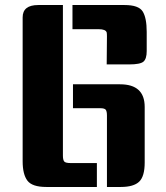

<svg xmlns="http://www.w3.org/2000/svg" viewBox="-20 -743 659 763"><path d="M230 -723V-125Q230 -108 235 -101.5Q240 -95 261 -95H365V0H164Q108 0 89 -25Q70 -50 70 -102V-674Q70 -723 132 -723ZM270 -408H457Q555 -408 555 -318V-97Q555 -42 533 -21Q511 0 460 0H405V-284Q405 -300 400.5 -306.5Q396 -313 378 -313H270ZM268 -723H475Q531 -723 547 -697.5Q563 -672 563 -616V-540Q563 -509 550 -498Q537 -487 493 -487H404L405 -598Q405 -609 404 -614Q400 -627 372 -627H268Z"/></svg>

Font: Keania One
Style: Regular
Weight: 400
Designer: Julia Petretta
Foundry: Julia Petretta
Version: Version 1.003